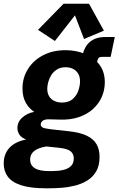

<svg xmlns="http://www.w3.org/2000/svg" viewBox="-60 -810 640 1033"><path d="M188.5 203.1Q104.5 203.1 54.2 186.8Q3.9 170.4 -18.1 140.4Q-40 110.4 -40 69.3Q-40 20 -10.5 -13.4Q19 -46.9 80.6 -59.6Q56.2 -68.4 44.9 -85Q33.7 -101.6 33.7 -120.6Q33.7 -154.8 60.5 -178.2Q87.4 -201.7 124 -208Q95.7 -226.6 78.4 -257.8Q61 -289.1 61 -334Q61 -391.6 90.3 -438.5Q119.6 -485.4 171.9 -512.7Q224.1 -540 292.5 -540Q347.7 -540 396 -520.8Q444.3 -501.5 474.1 -463.1Q503.9 -424.8 503.9 -367.2Q503.9 -325.2 487.5 -288.3Q471.2 -251.5 440.2 -223.4Q409.2 -195.3 364.3 -179.9Q319.3 -164.6 262.2 -166.5L205.6 -168Q181.2 -168.9 170.2 -160.6Q159.2 -152.3 159.2 -139.6Q159.2 -130.4 168.7 -124.5Q178.2 -118.7 212.4 -114.7L309.1 -104Q370.6 -97.7 407.2 -79.8Q443.8 -62 459.7 -33.7Q475.6 -5.4 475.6 34.2Q475.6 81.1 457.5 112.1Q439.5 143.1 409.4 161.4Q379.4 179.7 343.3 188.7Q307.1 197.8 270.3 200.4Q233.4 203.1 201.2 203.1ZM202.1 110.4H222.2Q253.4 110.4 279.5 104.5Q305.7 98.6 321.3 84Q336.9 69.3 336.9 42.5Q336.9 18.1 320.3 4.2Q303.7 -9.8 260.3 -14.6L189 -22Q146 -15.1 124 2.4Q102.1 20 102.1 48.8Q102.1 78.6 126.7 94.5Q151.4 110.4 202.1 110.4ZM273.4 -258.3Q310.5 -258.3 331.8 -277.6Q353 -296.9 361.8 -323.5Q370.6 -350.1 370.6 -371.6Q370.6 -397.5 360.1 -414.6Q349.6 -431.6 332 -439.9Q314.5 -448.2 293 -448.2Q265.1 -448.2 246.1 -436Q227.1 -423.8 215.8 -405.8Q204.6 -387.7 199.5 -367.9Q194.3 -348.1 194.3 -332.5Q194.3 -307.1 205.3 -290.5Q216.3 -273.9 234.1 -266.1Q252 -258.3 273.4 -258.3ZM369.6 -446.8 384.3 -512.7Q394.5 -561 425.3 -585.9Q456.1 -610.8 506.3 -610.8H557.6L535.2 -503.9H486.3Q476.6 -503.9 471.2 -498.5Q465.8 -493.2 462.9 -479L453.1 -433.1ZM235.4 -589.4 144.5 -649.4 282.2 -790H418.9L499 -645L392.1 -600.1L343.3 -727.5Z"/></svg>

Font: Schibsted Grotesk
Style: Bold Italic
Weight: 700
Italic angle: -12°
Designer: Bakken & Baeck AS, Henrik Kongsvoll
Foundry: Schibsted ASA
Version: Version 1.100;gftools[0.9.25]